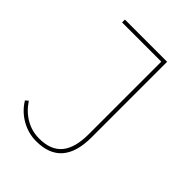

<svg xmlns="http://www.w3.org/2000/svg" viewBox="-204 -802 907 907"><g transform="rotate(45 250.0 -348.5)"><path d="M27 -96 41 -108Q70 -64 111.5 -40Q153 -16 202 -16Q279 -16 316 -60.5Q353 -105 353 -196V-681H91V-700H373V-194Q373 -96 330 -46.5Q287 3 201 3Q148 3 101.5 -23.5Q55 -50 27 -96Z"/></g></svg>

Font: iiserrat Thin
Style: Regular
Weight: 100
Designer: Akira Ohta
Foundry: Akira Ohta
Version: Version 1.200;Glyphs 3.3.1 (3343)